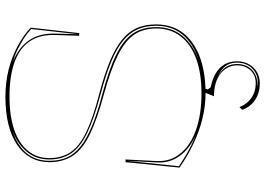

<svg xmlns="http://www.w3.org/2000/svg" viewBox="-155 -608 978 708"><g transform="rotate(-90 334.0 -254.0)"><path d="M343 15Q298 15 251 3.5Q204 -8 158.5 -29.5Q113 -51 70 -81L90 -280H100L94 -164Q92 -114 122.5 -77Q153 -40 210 -20Q267 0 343 0Q419 0 472.5 -20Q526 -40 554.5 -77.5Q583 -115 583 -167Q583 -215 560 -248.5Q537 -282 484 -308.5Q431 -335 340 -360Q247 -385 192 -412Q137 -439 113.5 -475Q90 -511 90 -561Q90 -599 106.5 -629Q123 -659 154 -680Q185 -701 229.5 -712Q274 -723 331 -723Q385 -723 432 -711Q479 -699 518 -678Q557 -657 586 -630L566 -451H556L559 -539Q561 -596 535.5 -633.5Q510 -671 458.5 -689.5Q407 -708 331 -708Q260 -708 209.5 -690.5Q159 -673 132 -640Q105 -607 105 -561Q105 -515 127 -482.5Q149 -450 201 -425Q253 -400 342 -377Q414 -358 463 -337.5Q512 -317 542 -292.5Q572 -268 585 -237.5Q598 -207 598 -167Q598 -133 587 -104.5Q576 -76 554.5 -54Q533 -32 502 -16.5Q471 -1 431 7Q391 15 343 15ZM89 -164 95 -275 75 -83Q95 -70 115 -58Q135 -46 156 -36Q177 -26 197 -18Q142 -41 114 -79Q86 -117 89 -164ZM458 -696Q511 -676 538.5 -637Q566 -598 564 -539L562 -457L581 -628Q565 -643 545.5 -655.5Q526 -668 504.5 -678.5Q483 -689 458 -696ZM593 -167Q593 -206 580 -235.5Q567 -265 538 -289Q509 -313 460.5 -333Q412 -353 341 -372Q251 -396 198 -421.5Q145 -447 122.5 -480.5Q100 -514 100 -561Q100 -611 129.5 -645.5Q159 -680 208 -698Q171 -686 145.5 -666.5Q120 -647 107.5 -620.5Q95 -594 95 -561Q95 -524 107.5 -496Q120 -468 148.5 -445.5Q177 -423 224 -403.5Q271 -384 340 -366Q433 -341 487.5 -314Q542 -287 565 -252Q588 -217 588 -167Q588 -109 555 -69.5Q522 -30 464 -10Q496 -20 520 -35Q544 -50 560.5 -70Q577 -90 585 -114.5Q593 -139 593 -167ZM381 215Q346 215 320 198Q294 181 283 150L293 140Q304 168 327 184Q350 200 381 200Q401 200 415.5 191.5Q430 183 438.5 167Q447 151 447 131Q447 113 439.5 98Q432 83 417.5 71Q403 59 381.5 52.5Q360 46 333 46L349 7H364L358 23L366 34Q397 40 418.5 53Q440 66 451 85.5Q462 105 462 131Q462 155 451.5 174Q441 193 423 204Q405 215 381 215ZM381 208Q415 208 436 186.5Q457 165 457 131Q457 114 451.5 101Q446 88 434.5 78Q423 68 406 62Q429 72 440.5 89.5Q452 107 452 131Q452 154 442 171.5Q432 189 413.5 198Q395 207 371 207Q372 208 374.5 208Q377 208 381 208Z"/></g></svg>

Font: Kalnia Glaze Thin
Style: Regular
Weight: 100
Designer: Frida Medrano
Foundry: Frida Medrano
Version: Version 1.110